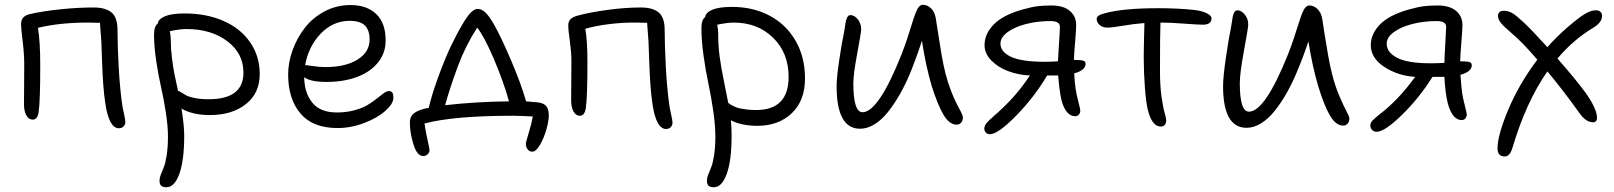

<svg xmlns="http://www.w3.org/2000/svg" viewBox="-20 -520 6732 801"><path d="M476.1 15.1Q435.5 15.1 419.9 -85Q414.1 -121.6 410.6 -169.4Q407.2 -217.3 405.3 -278.3Q403.3 -339.4 402.8 -346.2Q400.4 -383.8 397 -424.8L347.2 -425.8Q228 -425.8 138.2 -403.8Q147.9 -349.6 147.9 -245.1Q147.9 -98.6 141.1 -51.8Q136.2 -21 116.2 -21Q99.6 -21 89.8 -38.8Q80.1 -56.6 80.1 -85.9Q80.1 -106.4 80.6 -166Q81.1 -225.6 81.1 -252Q81.1 -294.4 74.5 -348.4Q67.9 -402.3 67.9 -418.9Q67.9 -437.5 77.6 -447.5Q87.4 -457.5 107.9 -461.9Q159.2 -473.6 232.2 -481.2Q305.2 -488.8 370.1 -488.8Q420.4 -488.8 445.3 -468Q470.2 -447.3 470.2 -395Q470.2 -335 475.1 -241.7Q480 -148.4 491.2 -74.2Q492.2 -67.9 497.6 -43.9Q502.9 -20 502.9 -11.2Q502.9 -0.5 495.6 7.3Q488.3 15.1 476.1 15.1Z M674.3 261.2Q659.2 261.2 652.3 254.9Q645.5 248.5 645.5 232.9Q645.5 222.7 650.9 208.3Q656.2 193.8 663.1 178.2Q669.9 162.6 675.3 128.4Q680.7 94.2 680.7 49.8Q680.7 5.4 671.6 -52.5Q662.6 -110.4 651.6 -158Q640.6 -205.6 631.6 -266.1Q622.6 -326.7 622.6 -376Q622.6 -410.2 637.7 -420.9Q640.6 -440.4 668.2 -452.1Q695.8 -463.9 750.5 -463.9Q839.8 -463.9 910.9 -433.3Q981.9 -402.8 1022.7 -344.7Q1063.5 -286.6 1063.5 -210.9Q1063.5 -130.9 1005.6 -85.4Q947.8 -40 855.5 -40Q783.7 -40 737.3 -66.9Q748.5 4.4 748.5 45.9Q748.5 148.9 728.3 205.1Q708 261.2 674.3 261.2ZM692.4 -354Q692.4 -317.4 697.5 -276.9Q702.6 -236.3 707.8 -210.7Q712.9 -185.1 722.7 -141.1Q728 -140.1 737.3 -134Q746.6 -127.9 756.8 -122.1Q767.1 -116.2 791.7 -111.1Q816.4 -106 850.6 -106Q995.6 -106 995.6 -216.8Q995.6 -297.4 928.2 -348.1Q860.8 -398.9 757.3 -398.9Q731.4 -398.9 688.5 -390.1Q692.4 -370.6 692.4 -354Z M1388.2 14.2Q1285.2 14.2 1233.6 -46.4Q1182.1 -106.9 1182.1 -209Q1182.1 -259.8 1200.7 -311Q1219.2 -362.3 1252 -404.3Q1284.7 -446.3 1334.5 -472.7Q1384.3 -499 1441.9 -499Q1510.3 -499 1549.6 -461.4Q1588.9 -423.8 1588.9 -351.1Q1588.9 -298.3 1556.6 -258.8Q1524.4 -219.2 1468.8 -198.7Q1413.1 -178.2 1342.3 -178.2Q1273.9 -178.2 1249 -198.2Q1250 -132.3 1283 -91.6Q1315.9 -50.8 1385.3 -50.8Q1425.3 -50.8 1459 -60.1Q1492.7 -69.3 1513.9 -82.3Q1535.2 -95.2 1551.5 -108.4Q1567.9 -121.6 1580.6 -130.9Q1593.3 -140.1 1602.1 -140.1Q1612.8 -140.1 1616.9 -133.5Q1621.1 -127 1621.1 -111.8Q1621.1 -87.4 1588.1 -57.9Q1555.2 -28.3 1499.8 -7.1Q1444.3 14.2 1388.2 14.2ZM1259.3 -248Q1263.7 -248 1288.1 -244.1Q1312.5 -240.2 1337.9 -240.2Q1421.9 -240.2 1471.9 -271.7Q1522 -303.2 1522 -355Q1522 -394 1502.2 -413.6Q1482.4 -433.1 1439 -433.1Q1369.6 -433.1 1318.4 -380.1Q1267.1 -327.1 1252.9 -248Z M2200.7 112.8Q2188.5 112.8 2181.2 103Q2173.8 93.3 2173.8 80.1Q2173.8 72.8 2186 33.4Q2198.2 -5.9 2202.6 -34.2Q2139.6 -37.1 2120.6 -37.1Q1873.5 -37.1 1751 -4.9Q1753.9 19.5 1762.9 60.1Q1772 100.6 1772 106Q1772 115.7 1764.6 123.3Q1757.3 130.9 1745.6 130.9Q1718.8 130.9 1703.6 78.1Q1689.9 32.7 1689.9 -9.8Q1689.9 -30.8 1702.9 -43.7Q1715.8 -56.6 1745.6 -64.9Q1755.9 -68.4 1768.6 -69.8Q1781.7 -126 1807.4 -196.3Q1833 -266.6 1858.9 -323.2Q1876 -357.9 1886.7 -378.4Q1897.5 -398.9 1914.3 -427Q1931.2 -455.1 1945.8 -469Q1960.4 -482.9 1972.7 -482.9Q1990.2 -482.9 2006.3 -466.8Q2022.5 -450.7 2043 -414.1Q2073.2 -359.9 2113.5 -265.1Q2153.8 -170.4 2174.8 -97.2Q2197.3 -95.7 2224.6 -92.8Q2248.5 -89.8 2259 -77.1Q2269.5 -64.5 2269.5 -38.1Q2269.5 -16.1 2259.8 19Q2250 54.2 2233.2 83.5Q2216.3 112.8 2200.7 112.8ZM1889.6 -242.2Q1856 -150.9 1836.9 -81.1Q1964.8 -95.7 2103.5 -97.2Q2080.6 -179.7 2040 -274.7Q1999.5 -369.6 1970.7 -404.8Q1920.9 -326.7 1889.6 -242.2Z M2758.8 18.1Q2718.3 18.1 2702.6 -82Q2696.8 -119.1 2693.4 -167.2Q2689.9 -215.3 2688 -277.6Q2686 -339.8 2685.5 -346.2Q2683.1 -383.8 2679.7 -424.8L2634.8 -425.8Q2584.5 -426.8 2525.6 -419.9Q2466.8 -413.1 2421.9 -399.9Q2430.7 -350.6 2430.7 -261.2Q2430.7 -114.7 2423.8 -67.9Q2418.9 -37.1 2398.9 -37.1Q2382.3 -37.1 2372.6 -54.9Q2362.8 -72.8 2362.8 -102.1Q2362.8 -122.6 2363.3 -182.1Q2363.8 -241.7 2363.8 -268.1Q2363.8 -301.3 2357.2 -349.1Q2350.6 -397 2350.6 -412.1Q2350.6 -430.7 2360.4 -440.2Q2370.1 -449.7 2390.6 -455.1Q2443.4 -469.2 2516.4 -479Q2589.4 -488.8 2652.8 -488.8Q2703.1 -488.8 2728 -468Q2752.9 -447.3 2752.9 -395Q2752.9 -334.5 2757.8 -240Q2762.7 -145.5 2773.9 -70.8Q2774.9 -64.5 2780.3 -40.5Q2785.6 -16.6 2785.6 -7.8Q2785.6 2.4 2778.3 10.3Q2771 18.1 2758.8 18.1Z M2958 261.2Q2942.9 261.2 2936 254.9Q2929.2 248.5 2929.2 232.9Q2929.2 222.7 2934.6 208.3Q2939.9 193.8 2946.8 178.2Q2953.6 162.6 2959 128.4Q2964.4 94.2 2964.4 49.8Q2964.4 2.4 2955.3 -59.1Q2946.3 -120.6 2935.3 -171.4Q2924.3 -222.2 2915.3 -286.4Q2906.2 -350.6 2906.2 -402.8Q2906.2 -437.5 2921.4 -448.2Q2924.3 -467.8 2951.9 -479.5Q2979.5 -491.2 3034.2 -491.2Q3121.1 -491.2 3189.9 -455.1Q3258.8 -418.9 3298.6 -350.6Q3338.4 -282.2 3338.4 -192.9Q3338.4 -100.1 3283.2 -47.6Q3228 4.9 3139.2 4.9Q3074.2 4.9 3029.3 -18.1Q3032.2 13.2 3032.2 45.9Q3032.2 148.9 3012 205.1Q2991.7 261.2 2958 261.2ZM2976.1 -380.9Q2976.1 -332 2981.9 -286.4Q2987.8 -240.7 3001.5 -174.3Q3015.1 -107.9 3018.1 -90.8Q3026.9 -84.5 3029.1 -83Q3031.2 -81.5 3043 -75.9Q3054.7 -70.3 3064.7 -68.1Q3074.7 -65.9 3093.3 -63.5Q3111.8 -61 3134.3 -61Q3270 -61 3270 -199.2Q3270 -299.3 3205.3 -362.5Q3140.6 -425.8 3041 -425.8Q3015.1 -425.8 2972.2 -417Q2976.1 -397.5 2976.1 -380.9Z M3567.9 17.1Q3470.2 17.1 3470.2 -161.1Q3470.2 -195.8 3481.2 -269.8Q3492.2 -343.8 3501 -383.8Q3502 -390.1 3503.4 -398.4Q3504.9 -406.7 3505.6 -411.6Q3506.3 -416.5 3507.3 -423.1Q3508.3 -429.7 3509.3 -433.3Q3510.3 -437 3511.7 -441.4Q3513.2 -445.8 3514.6 -448.2Q3516.1 -450.7 3518.1 -452.9Q3520 -455.1 3522.5 -456.1Q3524.9 -457 3527.8 -457Q3544.4 -457 3558.6 -439.5Q3572.8 -421.9 3572.8 -397.9Q3572.8 -385.7 3556.4 -298.1Q3540 -210.4 3540 -172.9Q3540 -51.8 3578.1 -51.8Q3645.5 -51.8 3742.2 -295.9Q3754.4 -327.1 3766.1 -362.8Q3777.8 -398.4 3784.4 -420.4Q3791 -442.4 3798.3 -462.2Q3805.7 -481.9 3813.2 -491Q3820.8 -500 3830.1 -500Q3848.6 -500 3864 -485.4Q3879.4 -470.7 3883.8 -444.8Q3885.7 -434.1 3893.6 -382.1Q3901.4 -330.1 3908.4 -290Q3915.5 -250 3923.8 -215.8Q3934.1 -175.8 3947.8 -140.4Q3961.4 -105 3971.9 -85.9Q3982.4 -66.9 3989.7 -51.8Q3997.1 -36.6 3997.1 -29.8Q3997.1 -16.1 3989.7 -8.1Q3982.4 0 3971.2 0Q3940.9 0 3916.7 -40.3Q3892.6 -80.6 3867.2 -160.2Q3841.8 -246.6 3826.2 -350.1Q3802.7 -277.8 3775.9 -211.9Q3756.3 -166 3734.4 -127.2Q3712.4 -88.4 3686 -54.7Q3659.7 -21 3629.2 -2Q3598.6 17.1 3567.9 17.1Z M4109.9 40Q4099.1 40 4092.8 33.2Q4086.4 26.4 4086.4 17.1Q4086.4 5.4 4095 -5.4Q4103.5 -16.1 4126.5 -36.1Q4169.9 -73.7 4204.8 -112.1Q4239.7 -150.4 4276.9 -205.1Q4230 -207 4187.3 -222.7Q4144.5 -238.3 4116 -267.3Q4087.4 -296.4 4087.4 -332Q4087.4 -377.9 4125 -417.2Q4162.6 -456.5 4244.6 -480Q4284.7 -491.2 4308.8 -494.1Q4333 -497.1 4366.7 -497.1Q4417 -497.1 4443.4 -474.4Q4469.7 -451.7 4469.7 -416Q4469.7 -397 4465.1 -343.3Q4460.4 -289.6 4460.4 -270Q4495.1 -270 4502.4 -265.6Q4508.8 -261.7 4508.8 -253.9Q4508.8 -226.6 4461.4 -213.9Q4462.9 -177.2 4467.8 -147Q4470.2 -129.4 4478.5 -96.9Q4486.8 -64.5 4486.8 -59.1Q4486.8 -48.8 4481 -42Q4475.1 -35.2 4465.8 -35.2Q4444.8 -35.2 4430.2 -54Q4415.5 -72.8 4407.7 -105Q4399.9 -139.2 4394.5 -205.1H4373.5H4348.6Q4293.9 -113.3 4218.5 -36.6Q4143.1 40 4109.9 40ZM4153.8 -337.9Q4153.8 -303.7 4197.8 -283Q4241.7 -262.2 4339.8 -262.2Q4361.3 -262.2 4393.6 -264.2Q4394.5 -286.6 4398.2 -341.1Q4401.9 -395.5 4401.9 -408.2Q4401.9 -432.1 4361.8 -432.1Q4325.2 -432.1 4287.6 -425.8Q4230 -415.5 4191.9 -391.6Q4153.8 -367.7 4153.8 -337.9Z M4822.3 7.8Q4785.6 7.8 4768.6 -62Q4761.2 -90.8 4756.3 -155.3Q4751.5 -219.7 4751.5 -282.2Q4751.5 -315.4 4754.4 -423.8Q4712.4 -420.9 4665.8 -412.8Q4619.1 -404.8 4600.1 -404.8Q4580.1 -404.8 4567.6 -415.5Q4555.2 -426.3 4555.2 -440.9Q4555.2 -448.7 4562.7 -454.3Q4570.3 -460 4589.4 -464.8Q4666.5 -485.8 4812.5 -485.8Q4891.1 -485.8 4957.5 -479Q4991.2 -475.6 5012.7 -465.6Q5034.2 -455.6 5034.2 -443.8Q5034.2 -417 4998.5 -417Q4978 -417 4919.7 -421.4Q4861.3 -425.8 4827.1 -425.8H4821.3Q4819.3 -374 4819.3 -226.1Q4819.3 -161.1 4825.9 -115.5Q4832.5 -69.8 4838.9 -48.1Q4845.2 -26.4 4845.2 -19Q4845.2 7.8 4822.3 7.8Z M5180.2 13.2Q5082.5 13.2 5082.5 -161.1Q5082.5 -198.2 5094 -277.6Q5105.5 -356.9 5115.2 -403.8Q5116.2 -410.2 5117.7 -418.5Q5119.1 -426.8 5119.9 -431.6Q5120.6 -436.5 5121.6 -443.1Q5122.6 -449.7 5123.5 -453.4Q5124.5 -457 5126 -461.4Q5127.4 -465.8 5128.9 -468.3Q5130.4 -470.7 5132.3 -472.9Q5134.3 -475.1 5136.7 -476.1Q5139.2 -477.1 5142.1 -477.1Q5158.2 -477.1 5172.9 -459.5Q5187.5 -441.9 5187.5 -418Q5187.5 -404.8 5169.9 -309.8Q5152.3 -214.8 5152.3 -172.9Q5152.3 -54.2 5190.4 -54.2Q5257.8 -54.2 5354.5 -295.9Q5366.7 -326.7 5378.4 -362.1Q5390.1 -397.5 5396.7 -418.9Q5403.3 -440.4 5410.6 -460Q5418 -479.5 5425.5 -488.3Q5433.1 -497.1 5442.4 -497.1Q5460.9 -497.1 5476.3 -482.4Q5491.7 -467.8 5496.1 -441.9Q5497.1 -434.6 5505.6 -380.4Q5514.2 -326.2 5521 -287.8Q5527.8 -249.5 5536.1 -215.8Q5548.8 -163.6 5567.4 -120.1Q5585.9 -76.7 5597.7 -55.2Q5609.4 -33.7 5609.4 -25.9Q5609.4 -12.2 5602.1 -4.2Q5594.7 3.9 5583.5 3.9Q5553.2 3.9 5528.8 -37.4Q5504.4 -78.6 5479.5 -160.2Q5454.6 -244.6 5438.5 -347.2Q5418.9 -287.1 5387.2 -211.9Q5367.7 -166.5 5345.7 -128.2Q5323.7 -89.8 5297.6 -57.1Q5271.5 -24.4 5241.2 -5.6Q5210.9 13.2 5180.2 13.2Z M5723.1 29.8Q5711.4 29.8 5704.1 22Q5696.8 14.2 5696.8 3.9Q5696.8 -6.8 5705.3 -16.4Q5713.9 -25.9 5737.8 -44.9Q5814 -103 5883.8 -199.2Q5811 -204.1 5754.9 -241Q5698.7 -277.8 5698.7 -332Q5698.7 -377.9 5736.3 -417.2Q5773.9 -456.5 5856 -480Q5896 -491.2 5920.2 -494.1Q5944.3 -497.1 5978 -497.1Q6028.3 -497.1 6054.7 -474.4Q6081.1 -451.7 6081.1 -416Q6081.1 -396 6076.4 -340.1Q6071.8 -284.2 6071.8 -264.2Q6106.4 -264.2 6113.8 -259.8Q6120.1 -255.9 6120.1 -248Q6120.1 -220.7 6072.8 -208Q6076.2 -158.2 6080.1 -130.9Q6082.5 -113.3 6090.8 -80.8Q6099.1 -48.3 6099.1 -43Q6099.1 -32.7 6093.3 -25.9Q6087.4 -19 6078.1 -19Q6039.1 -19 6020 -88.9Q6009.3 -131.3 6005.9 -199.2H5984.9H5956.1Q5901.4 -111.8 5829.1 -41Q5756.8 29.8 5723.1 29.8ZM5765.1 -337.9Q5765.1 -301.3 5809.1 -278.6Q5853 -255.9 5951.2 -255.9Q5971.7 -255.9 6005.9 -257.8Q6006.3 -285.2 6009.8 -341.1Q6013.2 -397 6013.2 -408.2Q6013.2 -432.1 5973.1 -432.1Q5936.5 -432.1 5898.9 -425.8Q5841.3 -415.5 5803.2 -391.6Q5765.1 -367.7 5765.1 -337.9Z M6257.8 132.8Q6227.5 132.8 6227.5 99.1Q6227.5 43.9 6272.7 -63.5Q6317.9 -170.9 6393.6 -271Q6331.5 -343.8 6282.7 -384.8Q6254.9 -408.2 6242.2 -423.6Q6229.5 -439 6229.5 -454.1Q6229.5 -463.4 6235.4 -469.2Q6241.2 -475.1 6253.4 -475.1Q6272.5 -475.1 6289.1 -465.3Q6305.7 -455.6 6336.4 -426.8Q6366.7 -398.9 6435.5 -323.2Q6471.7 -364.7 6520.5 -407.2Q6570.8 -450.2 6594.7 -463.6Q6618.7 -477.1 6637.7 -477.1Q6649.9 -477.1 6656.7 -470.9Q6663.6 -464.8 6663.6 -454.1Q6663.6 -427.2 6629.4 -405.8Q6546.4 -356.9 6477.5 -275.9Q6557.6 -184.6 6595.7 -131.8Q6642.6 -65.4 6642.6 -27.8Q6642.6 -19.5 6638.2 -14.6Q6633.8 -9.8 6626.5 -9.8Q6595.2 -9.8 6567.4 -50.8Q6498.5 -147 6435.5 -222.2Q6346.2 -94.2 6289.6 97.2Q6278.8 132.8 6257.8 132.8Z"/></svg>

Font: Shantell Sans Irregular
Style: Regular
Weight: 300
Designer: Stephen Nixon, Anya Danilova, Shantell Martin
Foundry: Arrow Type
Version: Version 1.006;[9816181b4]